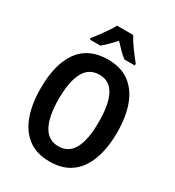

<svg xmlns="http://www.w3.org/2000/svg" viewBox="-220 -1062 1091 1199"><g transform="rotate(30 325.0 -463.0)"><path d="M601 -358Q601 -248 571.5 -165Q542 -82 481 -36Q420 10 325 10Q230 10 169 -36.5Q108 -83 78.5 -166Q49 -249 49 -359Q49 -535 118 -630Q187 -725 326 -725Q420 -725 481 -679Q542 -633 571.5 -551Q601 -469 601 -358ZM180 -358Q180 -232 216 -166Q252 -100 325 -100Q399 -100 434 -165.5Q469 -231 469 -358Q469 -485 434 -550.5Q399 -616 326 -616Q251 -616 215.5 -549.5Q180 -483 180 -358ZM383 -936Q401 -902 430.5 -861.5Q460 -821 487 -788V-776H412Q391 -792 369.5 -813.5Q348 -835 325 -860Q301 -835 279.5 -813Q258 -791 239 -776H163V-788Q180 -808 200 -835Q220 -862 238 -888.5Q256 -915 267 -936Z"/></g></svg>

Font: Noto Sans Bengali Condensed SemiBold
Style: Regular
Weight: 600
Width: 3
Designer: Joana Ranito - Universal Thirst; Jelle Bosma - Monotype Design Team
Foundry: Universal Thirst ehf.
Version: Version 3.000; ttfautohint (v1.8.4.7-5d5b)